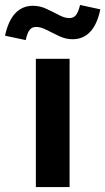

<svg xmlns="http://www.w3.org/2000/svg" viewBox="-92 -760 427 780"><path d="M53.7 0V-521H190.7V0ZM12.6 -597.1 -71.6 -615Q-45.3 -736.5 42.5 -736.5Q70.2 -736.5 96.7 -724Q123.3 -711.6 147 -699.1Q170.7 -686.5 189.6 -686.5Q206.6 -686.5 216.4 -698.4Q226.2 -710.3 233.2 -739.9L315.6 -722Q290.4 -600.6 202.3 -600.6Q175.6 -600.6 148.7 -613.1Q121.8 -625.7 97.9 -638.1Q74 -650.6 54.5 -650.6Q37.9 -650.6 28.3 -638.3Q18.6 -626 12.6 -597.1Z"/></svg>

Font: Red Hat Display VF
Style: Regular
Weight: 300
Designer: Pentagram, MCKL
Foundry: Pentagram, MCKL
Version: Version 1.023